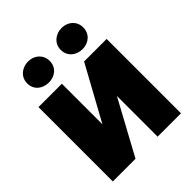

<svg xmlns="http://www.w3.org/2000/svg" viewBox="-204 -845 964 964"><g transform="rotate(-45 278.0 -363.5)"><path d="M34 0H195L352 -289V0H518V-528H358L200 -240V-528H34ZM78 -652C78 -605 115 -578 159 -578C202 -578 238 -606 238 -652C238 -697 203 -727 159 -727C116 -727 78 -698 78 -652ZM316 -652C316 -606 352 -577 397 -577C441 -577 476 -607 476 -652C476 -697 441 -727 397 -727C354 -727 316 -698 316 -652Z"/></g></svg>

Font: Asimov Pro
Style: Ult
Weight: 900
Designer: Google
Version: Version 2.000980; 2014